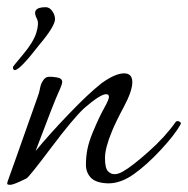

<svg xmlns="http://www.w3.org/2000/svg" viewBox="-26 -488 523 534"><path d="M319 -284Q342 -284 342 -259.5Q342 -235 319 -192Q296 -149 285 -122Q266 -76 266 -48.5Q266 -21 274 -12Q289 4 315 -10.5Q341 -25 387.5 -66.5Q434 -108 462 -148Q466 -153 471.5 -150.5Q477 -148 477 -145.5Q477 -143 475 -140Q460 -113 421 -71Q382 -29 346 -3.5Q310 22 275 22Q241 21 227 6.5Q213 -8 213 -30Q213 -52 217 -72.5Q221 -93 232 -120Q250 -163 263.5 -187Q277 -211 277 -218.5Q277 -226 269 -226Q253 -226 208 -187Q177 -158 116.5 -77.5Q56 3 48 8Q12 26 3 26Q-6 26 -6 23Q-6 20 -4 14.5Q-2 9 15.5 -40Q33 -89 53.5 -147.5Q74 -206 78.5 -218Q83 -230 84.5 -238.5Q86 -247 88 -253Q90 -259 95.5 -266.5Q101 -274 110 -274.5Q119 -275 133 -272.5Q147 -270 147 -260Q147 -253 136 -229.5Q125 -206 73 -68Q109 -112 164 -169.5Q219 -227 257 -257Q295 -284 319 -284ZM127 -435Q127 -415 83 -363Q29 -293 15 -293Q10 -293 10 -302Q10 -303 38.5 -337Q67 -371 75 -397Q83 -423 77 -435Q59 -468 101 -468Q112 -468 119.5 -457Q127 -446 127 -435Z"/></svg>

Font: Allura
Style: Regular
Weight: 400
Designer: Robert E. Leuschke
Foundry: Robert E. Leuschke
Version: Version 1.004